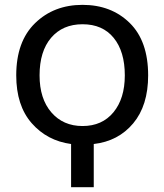

<svg xmlns="http://www.w3.org/2000/svg" viewBox="-20 -783 686 803"><path d="M145.5 -467.8Q145.5 -370.1 194.8 -313Q244.1 -255.9 325.2 -255.9Q407.2 -255.9 454.6 -313.5Q502 -371.1 502 -467.8Q502 -567.4 455.6 -624.5Q409.2 -681.6 325.2 -681.6Q242.2 -681.6 193.8 -625Q145.5 -568.4 145.5 -467.8ZM47.9 -467.8Q47.9 -609.4 126.5 -686Q205.1 -762.7 325.2 -762.7Q445.3 -762.7 522.5 -687Q599.6 -611.3 599.6 -467.8Q599.6 -341.8 537.1 -267.1Q474.6 -192.4 372.1 -180.7V0H277.3V-180.7Q176.8 -194.3 112.3 -268.1Q47.9 -341.8 47.9 -467.8Z"/></svg>

Font: Gothic A1 Medium
Style: Regular
Weight: 500
Designer: HanYang I&C Co.,Ltd.
Foundry: HanYang I&C Co.,Ltd.
Version: Version 2.50